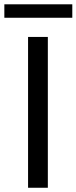

<svg xmlns="http://www.w3.org/2000/svg" viewBox="-40 -885 360 905"><path d="M185.5 -710.9H92.3V0H185.5ZM300.8 -864.7H-19.5V-801.3H300.8Z"/></svg>

Font: Bert Sans
Style: Regular
Weight: 400
Designer: Christian Robertson (Google), Cristiano Sobral
Foundry: Google, Cristiano Sobral
Version: Version 3.101